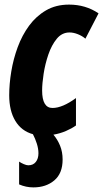

<svg xmlns="http://www.w3.org/2000/svg" viewBox="-20 -579 448 834"><path d="M125 235Q93 235 63 222V123Q72 129 83.5 134Q95 139 103 139Q124 139 135.5 124.5Q147 110 147 87Q147 67 140 45Q133 23 123 4Q73 -10 46.5 -54Q20 -98 20 -165Q20 -214 29 -268.5Q38 -323 57 -374.5Q76 -426 106.5 -467.5Q137 -509 180 -534Q223 -559 280 -559Q352 -559 408 -521L351 -411Q337 -423 318 -430.5Q299 -438 282 -438Q249 -438 226.5 -410.5Q204 -383 190 -342Q176 -301 169.5 -258.5Q163 -216 163 -186Q163 -110 208 -110Q251 -110 310 -153V-34Q292 -21 266.5 -10Q241 1 212 6Q230 27 241 54Q252 81 252 114Q252 174 216 204.5Q180 235 125 235Z"/></svg>

Font: Noto Sans ExtraCondensed ExtraBold
Style: Italic
Weight: 800
Width: 2
Italic angle: -12°
Designer: Monotype Design Team
Foundry: Monotype Imaging Inc.
Version: Version 2.013; ttfautohint (v1.8.4.7-5d5b)